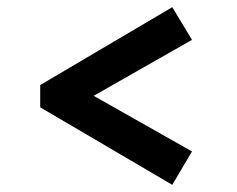

<svg xmlns="http://www.w3.org/2000/svg" viewBox="-20 -552 660 535"><path d="M460 -37 92 -253V-315L460 -532L515 -441L241 -285L515 -130Z"/></svg>

Font: Literata 7pt
Style: Bold
Weight: 700
Designer: Latin by Veronika Burian and Jose Scaglione. Greek by Irene Vlachou. Cyrillic by Vera Evstafieva.
Foundry: TypeTogether
Version: Version 3.002